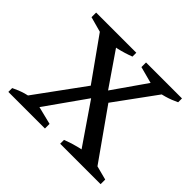

<svg xmlns="http://www.w3.org/2000/svg" viewBox="-147 -857 1061 1061"><g transform="rotate(45 383.5 -326.5)"><path d="M99 -10V-40L342 -373H441L677 -39V-10H571L358 -321H389L169 -10ZM340 -322 130 -617V-643H239L423 -375H395L582 -643H655V-618L439 -322ZM430 0V-30Q473 -47 517.5 -57.5Q562 -68 608 -72L746 -36V0ZM25 0V-30Q59 -47 94.5 -57.5Q130 -68 166 -72L311 -36V0ZM372 -653V-623Q328 -606 282 -595.5Q236 -585 189 -581L58 -617V-653ZM729 -653V-623Q694 -606 657.5 -595.5Q621 -585 583 -581L448 -617V-653Z"/></g></svg>

Font: Piazzolla 24pt Medium
Style: Regular
Weight: 500
Designer: Juan Pablo del Peral
Foundry: Huerta Tipografica
Version: Version 2.005